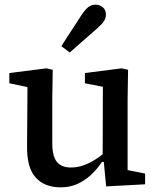

<svg xmlns="http://www.w3.org/2000/svg" viewBox="-20 -790 674 823"><path d="M240 13Q171 13 133 -29Q95 -71 96 -162L98 -447L130 -410L20 -433V-477L179 -497L206 -491L204 -367V-178Q204 -121 223.5 -96.5Q243 -72 284 -72Q310 -72 335.5 -80.5Q361 -89 386.5 -105Q412 -121 437 -143L445 -96H417Q395 -63 368 -38.5Q341 -14 309.5 -0.5Q278 13 240 13ZM435 9 424 -105 420 -106 421 -418 344 -433V-477L501 -497L529 -491L527 -367V-61L602 -46V0ZM243 -592Q257 -614 270.5 -635Q284 -656 299 -678.5Q314 -701 329 -725Q345 -749 358.5 -759.5Q372 -770 390 -770Q407 -770 420.5 -759Q434 -748 434 -728Q434 -712 425 -698.5Q416 -685 394 -666Q374 -649 354.5 -631.5Q335 -614 316.5 -598Q298 -582 279 -565Z"/></svg>

Font: Source Serif 4 Medium
Style: Regular
Weight: 500
Designer: Frank Grießhammer
Foundry: Adobe Systems Incorporated
Version: Version 4.004;hotconv 1.0.116;makeotfexe 2.5.65601